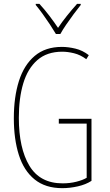

<svg xmlns="http://www.w3.org/2000/svg" viewBox="-20 -969 570 999"><path d="M304 10Q216 10 160 -35.5Q104 -81 78 -163Q52 -245 52 -354Q52 -464 78.5 -547.5Q105 -631 160.5 -678Q216 -725 302 -725Q335 -725 372.5 -716Q410 -707 442 -682L429 -661Q398 -684 365 -692Q332 -700 304 -700Q224 -700 174 -656Q124 -612 101 -535Q78 -458 78 -356Q78 -198 133 -106.5Q188 -15 306 -15Q344 -15 377.5 -23.5Q411 -32 431 -44V-326H286V-351H456V-28Q427 -9 385.5 0.5Q344 10 304 10ZM271 -792Q258 -814 239.5 -842Q221 -870 201.5 -897Q182 -924 166 -943V-949H185Q210 -922 236 -888Q262 -854 282 -824Q302 -854 328 -886.5Q354 -919 381 -949H400V-943Q383 -922 363 -895Q343 -868 324.5 -841Q306 -814 294 -792Z"/></svg>

Font: Noto Sans Mono Condensed Thin
Style: Regular
Weight: 100
Width: 3
Designer: Monotype Design Team
Foundry: Monotype Imaging Inc.
Version: Version 2.014; ttfautohint (v1.8.4.7-5d5b)